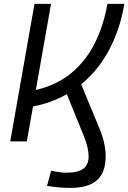

<svg xmlns="http://www.w3.org/2000/svg" viewBox="-20 -713 647 968"><path d="M31.7 0 153.8 -693.4H237.3L160.6 -259.3Q269 -284.7 342.8 -347.4Q416.5 -410.2 460 -499.3Q503.4 -588.4 521.5 -693.4H606.9Q586.4 -569.3 531.7 -464.6Q477.1 -359.9 389.2 -288.1L481.4 -65.4Q512.7 10.3 512.7 74.7Q512.7 156.7 469 195.6Q425.3 234.4 333 234.4Q309.6 234.4 283 232.4Q256.3 230.5 217.3 224.1L237.8 147.5Q284.2 157.7 314.5 157.7Q372.6 157.7 399.7 137.7Q426.8 117.7 426.8 75.7Q426.8 32.7 402.8 -26.9L316.9 -238.3Q238.8 -193.8 146.5 -176.3L115.2 0Z"/></svg>

Font: Cascadia Mono PL SemiLight
Style: Italic
Weight: 350
Italic angle: -10°
Monospace: yes
Designer: Aaron Bell
Foundry: Saja Typeworks
Version: Version 2404.023; ttfautohint (v1.8.4)